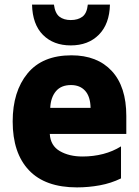

<svg xmlns="http://www.w3.org/2000/svg" viewBox="-20 -803 603 833"><path d="M314 10Q176 10 105.5 -64.5Q35 -139 35 -276Q35 -406 99.5 -484.5Q164 -563 290 -563Q402 -563 465 -495Q528 -427 528 -300V-222H196Q199 -171 239.5 -147.5Q280 -124 338 -124Q385 -124 427.5 -135Q470 -146 505 -168V-29Q462 -8 413 1Q364 10 314 10ZM373 -335Q372 -384 349.5 -409Q327 -434 288 -434Q245 -434 222.5 -407Q200 -380 198 -335ZM287 -606Q212 -606 166.5 -651.5Q121 -697 119 -783H214Q219 -745 238 -730.5Q257 -716 287 -716Q318 -716 337.5 -730.5Q357 -745 361 -783H457Q455 -699 409 -652.5Q363 -606 287 -606Z"/></svg>

Font: Noto Sans Mono SemiCondensed Black
Style: Regular
Weight: 900
Width: 4
Designer: Monotype Design Team
Foundry: Monotype Imaging Inc.
Version: Version 2.014; ttfautohint (v1.8.4.7-5d5b)